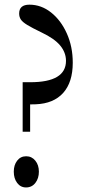

<svg xmlns="http://www.w3.org/2000/svg" viewBox="-20 -792 366 822"><path d="M77 -228V-440H109.5Q262.5 -440 262.5 -531.5Q262.5 -567 237.8 -597Q213 -627 158 -653Q117.5 -672.5 97 -685Q76.5 -697.5 69.2 -708.5Q62 -719.5 62 -734Q62 -772 106 -772Q156.5 -772 198.8 -738.5Q241 -705 266.2 -648.5Q291.5 -592 291.5 -523.5Q291.5 -440 250.5 -394.2Q209.5 -348.5 133 -345.5L109 -345V-228ZM91.5 10.5Q68 10.5 53.5 -8.8Q39 -28 39 -57Q39 -85.5 53.5 -104.2Q68 -123 92 -123Q116 -123 131.2 -104.2Q146.5 -85.5 146.5 -57Q146.5 -28.5 131.5 -9Q116.5 10.5 91.5 10.5Z"/></svg>

Font: Libre Caslon Condensed
Style: Regular
Weight: 400
Designer: Pablo Impallari, Rodrigo Fuenzalida, Katja Schimmel, Ertekin Erdin
Foundry: Pablo Impallari, Rodrigo Fuenzalida
Version: Version 2.000; ttfautohint (v1.8.4.7-5d5b);gftools[0.9.33]